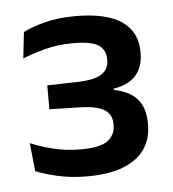

<svg xmlns="http://www.w3.org/2000/svg" viewBox="-37 -743 381 423"><g transform="rotate(-5 154.0 -532.0)"><path d="M140 -355Q104.5 -355 74.2 -362Q44 -369 26.5 -376.5L20 -439Q41 -430 69.5 -422.8Q98 -415.5 129.5 -415.5Q175.5 -415.5 191.5 -428.8Q207.5 -442 207.5 -462V-464.5Q207.5 -474.5 203.8 -482.5Q200 -490.5 191.8 -496Q183.5 -501.5 169.8 -504.5Q156 -507.5 135.5 -508L69.5 -509.5V-562.5L135.5 -564Q173.5 -565 189.8 -575.5Q206 -586 206 -606V-609Q206 -628.5 190.8 -639.2Q175.5 -650 134 -650Q99.5 -650 71 -642.2Q42.5 -634.5 22 -626L28.5 -684Q48 -694 77.2 -701.5Q106.5 -709 144 -709Q212.5 -709 246.5 -685.8Q280.5 -662.5 280.5 -618.5V-615Q280.5 -585.5 264.5 -566.8Q248.5 -548 215 -542.5V-534.5L212.5 -540Q248.5 -533.5 265.8 -514Q283 -494.5 283 -460V-455.5Q283 -426.5 268 -403.8Q253 -381 221.2 -368Q189.5 -355 140 -355Z"/></g></svg>

Font: Anek Bangla Medium
Style: Regular
Weight: 500
Designer: Sulekha Rajkumar (Bangla), Yesha Goshar (Latin)
Foundry: Ek Type
Version: Version 1.003